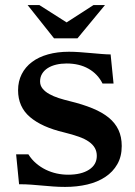

<svg xmlns="http://www.w3.org/2000/svg" viewBox="-20 -736 538 767"><path d="M252 -38.1Q304.7 -38.1 335.7 -58.1Q366.7 -78.1 366.7 -113.3Q366.7 -130.9 358.9 -144.8Q351.1 -158.7 335.2 -169.9Q319.3 -181.2 294.7 -189.9Q270 -198.7 236.3 -207Q147 -228 99.6 -268.6Q52.2 -309.1 52.2 -375.5Q52.2 -411.1 66.7 -439.7Q81.1 -468.3 107.7 -488.3Q134.3 -508.3 171.9 -518.8Q209.5 -529.3 255.4 -529.3Q276.4 -529.3 299.3 -527.6Q322.3 -525.9 344.5 -523.9Q366.7 -522 386.7 -520.3Q406.7 -518.6 421.9 -518.6L433.6 -402.3H389.6Q370.6 -440.4 333.7 -461.4Q296.9 -482.4 246.1 -482.4Q224.1 -482.4 204.6 -477.8Q185.1 -473.1 170.9 -464.1Q156.7 -455.1 148.4 -441.7Q140.1 -428.2 140.1 -410.6Q140.1 -394.5 150.1 -382.1Q160.2 -369.6 176.8 -360.4Q193.4 -351.1 214.6 -344.2Q235.8 -337.4 258.3 -332Q310.5 -319.3 349.6 -303.2Q388.7 -287.1 414.6 -265.9Q440.4 -244.6 453.4 -216.8Q466.3 -189 466.3 -152.8Q466.3 -110.8 448.7 -80.1Q431.2 -49.3 400.6 -29.1Q370.1 -8.8 328.9 1Q287.6 10.7 240.2 10.7Q214.8 10.7 192.9 9Q170.9 7.3 149.2 5.4Q127.4 3.4 105 1.7Q82.5 0 56.2 0L44.4 -119.6H93.3Q106.4 -98.6 124.5 -83.3Q142.6 -67.9 163.3 -57.9Q184.1 -47.9 206.5 -43Q229 -38.1 252 -38.1ZM246.1 -646.5 353.5 -715.8H399.4L289.6 -583H195.8L90.3 -715.8H137.2Z"/></svg>

Font: Arian AMU Serif
Style: Bold
Weight: 700
Designer: Ruben Hakobyan (Tarumian)
Foundry: Ruben Hakobyan (Tarumian)
Version: Version 1.002